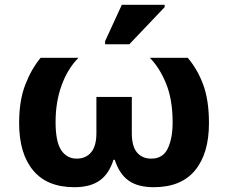

<svg xmlns="http://www.w3.org/2000/svg" viewBox="-20 -778 961 808"><path d="M293 9.8Q177.7 9.8 119.1 -61.3Q60.5 -132.3 60.5 -259.8Q60.5 -355 86.4 -421.6Q112.3 -488.3 150.9 -534.7H310.1Q264.6 -488.8 239.3 -418.9Q213.9 -349.1 213.9 -264.6Q213.9 -181.2 237.8 -145.8Q261.7 -110.4 302.7 -110.4Q341.3 -110.4 363.5 -137Q385.7 -163.6 385.7 -217.3V-370.1H534.7V-217.3Q534.7 -162.6 556.4 -136.5Q578.1 -110.4 616.7 -110.4Q666 -110.4 686.3 -153.6Q706.5 -196.8 706.5 -262.7Q706.5 -358.9 678.7 -426.8Q650.9 -494.6 610.4 -534.7H770Q812 -485.4 835.7 -420.2Q859.4 -355 859.4 -259.8Q859.4 -132.3 801 -61.3Q742.7 9.8 627 9.8Q560.5 9.8 521.5 -17.8Q482.4 -45.4 462.9 -105.5H457.5Q439 -46.4 399.4 -18.3Q359.9 9.8 293 9.8ZM524.4 -591.8H422.4V-605L492.7 -757.8H672.9V-748Z"/></svg>

Font: Lunasima
Style: Bold
Weight: 700
Designer: The DocRepair Project, Monotype Design Team
Foundry: Google
Version: Version 2.009